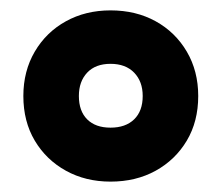

<svg xmlns="http://www.w3.org/2000/svg" viewBox="-20 -744 427 370"><path d="M193 -394Q145 -394 107 -415Q69 -436 47 -473Q25 -510 25 -559Q25 -607 47 -644.5Q69 -682 107 -703Q145 -724 193 -724Q242 -724 280 -703Q318 -682 340 -644.5Q362 -607 362 -559Q362 -510 340 -473Q318 -436 280 -415Q242 -394 193 -394ZM193 -498Q222 -498 238.5 -514Q255 -530 255 -559Q255 -587 238.5 -604Q222 -621 193 -621Q164 -621 148 -604Q132 -587 132 -559Q132 -530 148 -514Q164 -498 193 -498Z"/></svg>

Font: Noto Sans Oriya Cond Blk
Style: Regular
Weight: 900
Width: 3
Designer: Amélie Bonet and Sol Matas
Foundry: Google LLC
Version: Version 2.006; ttfautohint (v1.8.4.7-5d5b)